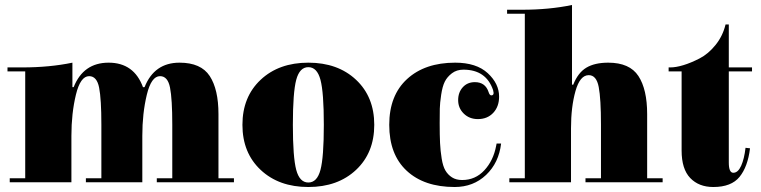

<svg xmlns="http://www.w3.org/2000/svg" viewBox="-20 -739 3046 769"><path d="M554 -390H559Q598 -488 699 -488Q785 -488 820 -434.5Q855 -381 855 -282V-25H917V-9H608V-25H670V-240Q670 -342 661 -388Q652 -434 621 -434Q586 -434 568 -359.5Q550 -285 550 -195V-9H324V-25H386V-240Q386 -342 377 -388Q368 -434 337 -434Q302 -434 284 -359.5Q266 -285 266 -195V-9H19V-25H81V-453H10V-469H70Q179 -469 270 -488V-390H275Q314 -488 415 -488Q517 -488 553 -389Z M1406 -58.5Q1333 10 1215 10Q1097 10 1024 -58.5Q951 -127 951 -239Q951 -351 1024 -419.5Q1097 -488 1215 -488Q1333 -488 1406 -419.5Q1479 -351 1479 -239Q1479 -127 1406 -58.5ZM1263.5 -58.5Q1277 -109 1277 -239Q1277 -369 1263.5 -419.5Q1250 -470 1215 -470Q1180 -470 1166.5 -419.5Q1153 -369 1153 -239Q1153 -109 1166.5 -58.5Q1180 -8 1215 -8Q1250 -8 1263.5 -58.5Z M1831 -18Q1884 -18 1920 -57Q1956 -96 1967 -154L1969 -164H1987Q1978 -87 1927 -38.5Q1876 10 1801 10Q1679 10 1609 -55Q1539 -120 1539 -239Q1539 -357 1610.5 -422.5Q1682 -488 1803 -488Q1888 -488 1933.5 -446Q1979 -404 1979 -352Q1979 -312 1955.5 -287Q1932 -262 1894 -262Q1860 -262 1837.5 -284Q1815 -306 1815 -338Q1815 -369 1833.5 -389.5Q1852 -410 1882 -410Q1924 -410 1937 -370Q1941 -357 1948 -357Q1957 -357 1957 -367Q1957 -370 1955 -378Q1927 -460 1836 -460Q1809 -460 1790 -445.5Q1771 -431 1761.5 -412Q1752 -393 1747 -359.5Q1742 -326 1741.5 -304Q1741 -282 1741 -245Q1741 -197 1742.5 -166Q1744 -135 1749 -104Q1754 -73 1764 -56Q1774 -39 1790.5 -28.5Q1807 -18 1831 -18Z M2082 -684H2011V-700H2071Q2180 -700 2271 -719V-400H2276Q2295 -448 2328.5 -468Q2362 -488 2416 -488Q2502 -488 2537 -434.5Q2572 -381 2572 -282V-25H2634V-9H2325V-25H2387V-240Q2387 -343 2378 -390.5Q2369 -438 2338 -438Q2303 -438 2285 -374.5Q2267 -311 2267 -225V-9H2020V-25H2082Z M2837 10Q2779 10 2744.5 -26Q2710 -62 2710 -136V-453H2658V-469H2665Q2687 -469 2717 -478Q2747 -487 2782 -505Q2817 -523 2846 -559Q2875 -595 2886 -641H2899V-469H2992V-453H2899V-88Q2899 -47 2917 -47Q2936 -47 2948.5 -75Q2961 -103 2966 -147L2984 -145Q2975 -71 2942 -30.5Q2909 10 2837 10Z"/></svg>

Font: Elsie Swash Caps Black
Style: Regular
Weight: 900
Designer: Alejandro Inler
Foundry: Alejandro Inler
Version: 1.001